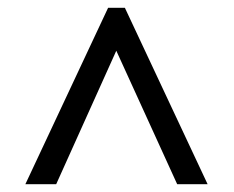

<svg xmlns="http://www.w3.org/2000/svg" viewBox="-20 -734 599 492"><path d="M45 -262 257 -714H300L512 -262H434L278 -604L124 -262Z"/></svg>

Font: Noto Serif Bengali Black
Style: Regular
Weight: 900
Version: Version 2.003